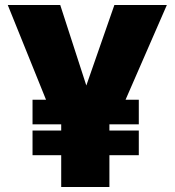

<svg xmlns="http://www.w3.org/2000/svg" viewBox="-20 -752 702 772"><path d="M419.9 0H226.1V-127.9H110.8V-227.1H226.1V-252H110.8V-351.1H165L11.2 -731.9H222.2L327.1 -408.2L439.9 -731.9H650.9L484.9 -351.1H538.1V-252H419.9V-227.1H538.1V-127.9H419.9Z"/></svg>

Font: Squarion Black
Style: Regular
Weight: 900
Designer: Natanael Gama
Version: Version 1.00;September 12, 2019;FontCreator 11.5.0.2425 64-b